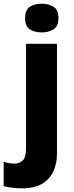

<svg xmlns="http://www.w3.org/2000/svg" viewBox="-72 -788 402 1048"><path d="M65 -689Q65 -735 91.5 -751.5Q118 -768 155 -768Q192 -768 219.5 -751.5Q247 -735 247 -689Q247 -644 219.5 -627.5Q192 -611 155 -611Q118 -611 91.5 -627.5Q65 -644 65 -689ZM46 240Q22 240 -6 236.5Q-34 233 -52 228V95Q-36 100 -22 102.5Q-8 105 9 105Q34 105 52 88Q70 71 70 21V-549H239V52Q239 102 220.5 145Q202 188 159.5 214Q117 240 46 240Z"/></svg>

Font: Noto Sans Georgian ExtraBold
Style: Regular
Weight: 800
Designer: Monotype Design Team, Akaki Razmadze
Foundry: Google LLC
Version: Version 2.005; ttfautohint (v1.8.4.7-5d5b)